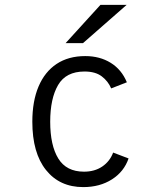

<svg xmlns="http://www.w3.org/2000/svg" viewBox="-20 -752 656 784"><path d="M320 12Q223.5 12 167.8 -57.8Q112 -127.5 112 -255Q112 -339 137.5 -399Q163 -459 211.2 -491Q259.5 -523 328 -523Q387.5 -523 432 -495.5Q476.5 -468 498 -416L434 -391Q421.5 -420.5 395.5 -440.2Q369.5 -460 325 -460Q249.5 -460 217.2 -404.8Q185 -349.5 185 -255Q185 -158.5 218 -104.8Q251 -51 323 -51Q366.5 -51 397.5 -72Q428.5 -93 442 -129L505 -105Q486.5 -51 437 -19.5Q387.5 12 320 12ZM248 -576 390 -732H497L319 -576Z"/></svg>

Font: Overpass Mono Light Light
Style: Regular
Weight: 300
Monospace: yes
Version: Version 4.000